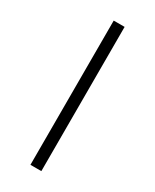

<svg xmlns="http://www.w3.org/2000/svg" viewBox="-161 -640 553 686"><g transform="rotate(30 116.0 -297.5)"><path d="M93.5 0V-595H138.5V0Z"/></g></svg>

Font: Encode Sans SC ExtraLight
Style: Regular
Weight: 250
Designer: Multiple Designers
Foundry: Impallari Type
Version: Version 3.002